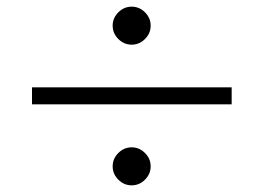

<svg xmlns="http://www.w3.org/2000/svg" viewBox="-20 -650 790 576"><path d="M432 -151Q432 -128 415 -111Q398 -94 375 -94Q352 -94 335 -111Q318 -128 318 -151Q318 -174 335 -191Q352 -208 375 -208Q398 -208 415 -191Q432 -174 432 -151ZM675 -337H76V-388H675ZM432 -573Q432 -550 415 -533Q398 -516 375 -516Q352 -516 335 -533Q318 -550 318 -573Q318 -596 335 -613Q352 -630 375 -630Q398 -630 415 -613Q432 -596 432 -573Z"/></svg>

Font: Kaisei Decol Medium
Style: Regular
Weight: 500
Designer: Font-Kai, 金井和夫
Foundry: KAZUO KANAI
Version: Version 5.003